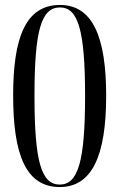

<svg xmlns="http://www.w3.org/2000/svg" viewBox="-20 -744 483 774"><path d="M221 10C351 10 408 -116 408 -358C408 -594 354 -724 222 -724C81 -724 33 -588 33 -359C33 -121 84 10 221 10ZM221 0C147 0 119 -91 119 -358C119 -624 147 -714 222 -714C294 -714 323 -624 323 -358C323 -91 294 0 221 0Z"/></svg>

Font: Noto Serif Display ExtraCondensed
Style: Regular
Weight: 400
Width: 2
Designer: Monotype Design Team
Foundry: Monotype Imaging Inc.
Version: Version 2.009